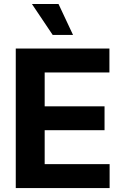

<svg xmlns="http://www.w3.org/2000/svg" viewBox="-20 -953 628 973"><path d="M59.9 -707H534.5V-585.8H206.4V-414.1H509.8V-293.3H206.4V-121.2H535.5V0H59.9ZM141.8 -932.8H276.5L350.1 -776H247Z"/></svg>

Font: Pretendard JP Variable
Style: Regular
Weight: 400
Designer: Base glyphs from Inter by Rasmus Andersson; Hangul glyphs from Noto Sans CJK(Source Han Sans) by Jang Soo-young and Kang
Foundry: Kil Hyung-jin
Version: Version 1.307;Glyphs 3.2 (3192)